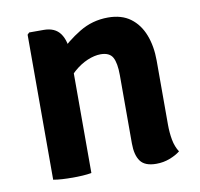

<svg xmlns="http://www.w3.org/2000/svg" viewBox="-64 -573 673 646"><g transform="rotate(-10 273.0 -249.5)"><path d="M124.5 -502Q163 -502 181 -476.8Q199 -451.5 199 -408V0Q185.5 2.5 168.2 3.5Q151 4.5 134 4.5Q117.5 4.5 100.2 3.5Q83 2.5 68.5 0V-495.5L75 -502ZM481 -115.5Q481 -88 485.5 -63.5Q490 -39 502 -20.5Q487.5 -9 466 -0.8Q444.5 7.5 420 7.5Q381 7.5 365.8 -13.5Q350.5 -34.5 350.5 -74V-307.5Q350.5 -349 339.8 -368.5Q329 -388 298.5 -388Q278 -388 253.5 -377.8Q229 -367.5 206 -347.2Q183 -327 167 -296V-415Q201.5 -451 246.2 -478.2Q291 -505.5 344.5 -505.5Q391 -505.5 421 -483.2Q451 -461 466 -422.2Q481 -383.5 481 -334Z"/></g></svg>

Font: Signika Light SemiBold
Style: Regular
Weight: 600
Version: Version 2.003;gftools[0.9.32]